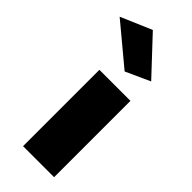

<svg xmlns="http://www.w3.org/2000/svg" viewBox="-291 -780 818 818"><g transform="rotate(45 118.0 -370.5)"><path d="M-50 -681 90 -741 240 -581 130 -531ZM49 -460H236V0H49Z"/></g></svg>

Font: Jost* Black
Style: Regular
Weight: 900
Version: Version 3.7